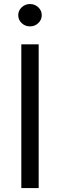

<svg xmlns="http://www.w3.org/2000/svg" viewBox="-20 -952 304 972"><path d="M175.8 -727.5V0H87.9V-727.5ZM131.8 -818.4Q107.4 -818.4 89.8 -835Q72.3 -851.6 72.3 -875Q72.3 -898.4 89.8 -915Q107.4 -931.6 131.8 -931.6Q156.2 -931.6 173.8 -915Q191.4 -898.4 191.4 -875Q191.4 -851.6 173.8 -835Q156.2 -818.4 131.8 -818.4Z"/></svg>

Font: Inter
Style: Regular
Weight: 400
Designer: Rasmus Andersson
Foundry: rsms
Version: Version 4.000;git-8c9346024